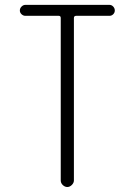

<svg xmlns="http://www.w3.org/2000/svg" viewBox="-20 -750 540 770"><path d="M82 -686.5Q73.2 -686.5 66.4 -692.9Q59.6 -699.2 59.6 -708Q59.6 -716.8 66.4 -723.6Q73.2 -730.5 82 -730.5H418.9Q427.7 -730.5 434.1 -723.6Q440.4 -716.8 440.4 -708Q440.4 -699.2 434.1 -692.9Q427.7 -686.5 418.9 -686.5H285.2Q276.4 -686.5 276.4 -677.7V-26.4Q276.4 -16.6 268.1 -8.3Q259.8 0 250 0Q240.2 0 231.9 -7.8Q223.6 -15.6 223.6 -26.4V-677.7Q223.6 -686.5 215.8 -686.5Z"/></svg>

Font: Rounded Mgen+ 1mn light
Style: Regular
Weight: 200
Designer: [Source Han Sans]
Ryoko NISHIZUKA  (kana & ideographs); Paul D. Hunt (Latin, Greek & Cyrillic); Wenlong ZHANG  (bopomofo
Version: Version 1.059.20150602